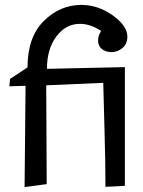

<svg xmlns="http://www.w3.org/2000/svg" viewBox="-20 -756 583 781"><path d="M80 5 84 -407 18 -405 21 -435 92 -482Q92 -605 158 -670.5Q224 -736 311 -736Q379 -736 438.5 -693.5Q498 -651 498 -607Q498 -577 478 -560.5Q458 -544 434 -544Q410 -544 394.5 -556.5Q379 -569 379 -590.5Q379 -612 390 -627V-631Q347 -659 305 -659Q248 -659 209.5 -608Q171 -557 171 -476L488 -483V0L409 4Q409 -93 405 -231.5Q401 -370 400 -419L168 -409L170 -7Z"/></svg>

Font: Fresca
Style: Regular
Weight: 400
Designer: Iván Moreno
Foundry: Fontstage
Version: Version 1.001